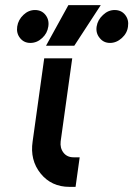

<svg xmlns="http://www.w3.org/2000/svg" viewBox="-20 -727 519 747"><path d="M152 -500 107 -177Q96 -104 138 -52Q180 0 250 0H274L290 -115H266Q241 -115 227 -133Q213 -151 216 -177L261 -500ZM159 -549H269L372 -707H246ZM116 -688Q91 -688 71 -669Q51 -650 47 -624Q43 -598 58 -579Q73 -560 98 -560Q124 -560 144 -579Q164 -597 168 -624Q172 -650 157 -669Q142 -688 116 -688ZM426 -688Q401 -688 381 -669Q360 -650 356 -624Q352 -598 368 -579Q383 -560 408 -560Q433 -560 454 -579Q475 -598 478 -624Q482 -650 467 -669Q452 -688 426 -688Z"/></svg>

Font: Unageo
Style: SemiBold-Italic
Weight: 600
Designer: Richard Sepsi
Foundry: Richard Sepsi
Version: Version 2.000